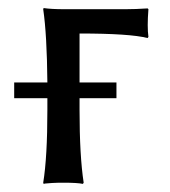

<svg xmlns="http://www.w3.org/2000/svg" viewBox="-20 -452 421 475"><path d="M97.2 -209V-180.2C97.2 -102.4 93.8 -42.3 86.9 0L87.9 2.9L92.3 2C95.2 1.6 100.8 1.2 109.1 0.7C117.4 0.2 126.8 0 137.2 0C160 0 175.9 1 185.1 2.9L187 0C180.2 -44.3 176.8 -104.3 176.8 -180.2V-209H268.1V-248H176.8V-369.1C259.8 -369.1 315.9 -365.4 345.2 -357.9L347.2 -360.8C344.9 -377.1 344.9 -399.9 347.2 -429.2L345.2 -431.2C325 -429.9 306.6 -429.2 290 -429.2H140.1C117.4 -429.2 99.9 -430.2 87.9 -432.1L86.9 -429.2C93.1 -386.9 96.5 -326.5 97.2 -248H15.1V-209Z"/></svg>

Font: Linux Biolinum G
Style: Bold
Weight: 700
Designer: Philipp H. Poll
Foundry: Philipp H. Poll
Version: Version 1.1.0